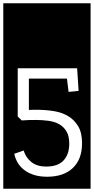

<svg xmlns="http://www.w3.org/2000/svg" viewBox="-32 -937 572 1170"><path d="M468 -64Q468 -128 444.5 -167.5Q421 -207 383 -229.5Q345 -252 295.5 -260Q246 -268 194 -268Q182 -268 169 -268Q156 -268 144 -267V-458H376L386 -377L447 -383L438 -521H76V-227L101 -203Q121 -205 143 -205.5Q165 -206 185 -206Q225 -206 262.5 -201Q300 -196 328 -180.5Q356 -165 373 -136.5Q390 -108 390 -61Q390 3 355.5 40.5Q321 78 249 78Q195 78 160.5 51.5Q126 25 112 -20L55 0Q61 30 76.5 55.5Q92 81 116.5 99.5Q141 118 175.5 129Q210 140 255 140Q356 140 412 86.5Q468 33 468 -64ZM-12 -917H520V213H-12Z"/></svg>

Font: Zilla Slab Regular Highlight
Style: Regular
Weight: 410
Designer: Typotheque Type Foundry
Foundry: Typotheque type foundry
Version: Version 1.0; 2017